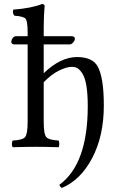

<svg xmlns="http://www.w3.org/2000/svg" viewBox="-20 -718 593 939"><path d="M193.8 -315.9V-122.1Q193.8 -62 206.5 -47.6Q219.2 -33.2 266.1 -30.8Q270 -25.9 270 -13.9Q270 -2 266.1 2Q200.2 0 154.8 0Q112.8 0 43 2Q38.1 -2 38.1 -13.9Q38.1 -25.9 43 -30.8Q89.8 -32.7 102.5 -47.4Q115.2 -62 115.2 -122.1V-501H46.9Q34.7 -503.4 35.2 -514.2Q35.2 -522 41.3 -530.8Q47.4 -539.6 56.2 -541H115.2V-559.1Q115.2 -614.3 105.2 -626.2Q95.2 -638.2 50.8 -641.1Q39.6 -652.3 44.9 -670.9Q133.8 -677.7 185.1 -698.2Q198.2 -698.2 198.2 -688Q194.3 -647.9 193.8 -583V-541H333Q346.2 -539.1 346.2 -528.3Q346.2 -520.5 338.9 -511.5Q331.5 -502.4 323.2 -501H193.8V-359.9Q275.9 -439 356.9 -439Q432.6 -439 458 -392.6Q487.8 -337.4 487.8 -202.1Q487.8 -53.2 430.9 54.9Q374 163.1 282.2 201.2Q274.4 196.3 270 186Q409.2 85 409.2 -199.2Q409.2 -318.4 382.3 -359.4Q371.1 -376.5 359.9 -383.8Q348.6 -391.1 331.1 -391.1Q306.2 -391.1 269 -373Q231.9 -355 193.8 -315.9Z"/></svg>

Font: Linux Libertine O
Style: Regular
Weight: 400
Designer: Philipp H. Poll
Foundry: Philipp H. Poll
Version: Version 5.3.0